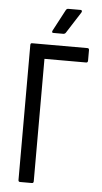

<svg xmlns="http://www.w3.org/2000/svg" viewBox="-57 -867 478 903"><g transform="rotate(5 182.0 -415.5)"><path d="M73 0Q65 0 65 -9V-646Q65 -655 72 -655H334Q342 -655 342 -646V-597Q342 -587 334 -587H137V-9Q137 0 129 0ZM168 -712Q159 -712 163 -722L217 -824Q221 -831 228 -831H287Q291 -831 292.5 -827.5Q294 -824 291 -819L227 -719Q223 -712 214 -712Z"/></g></svg>

Font: Sofia Sans Cond
Style: Regular
Weight: 400
Width: 3
Designer: Botio Nikoltchev, Ani Petrova
Foundry: lettersoup
Version: Version 4.100; ttfautohint (v1.8.3)